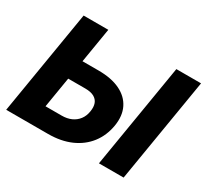

<svg xmlns="http://www.w3.org/2000/svg" viewBox="-146 -945 1243 1161"><g transform="rotate(30 476.0 -364.0)"><path d="M199.7 -484.9H376.5Q466.3 -484.9 526.6 -455.8Q586.9 -426.8 613.5 -373Q640.1 -319.3 627.9 -245.6Q615.2 -170.4 572.5 -115.2Q529.8 -60.1 461.4 -30Q393.1 0 303.2 0H11.2L131.8 -727.5H304.2L206.5 -137.2H319.3Q356.9 -137.2 385.7 -150.1Q414.6 -163.1 433.1 -187.5Q451.7 -211.9 457 -246.6Q462.4 -279.8 453.9 -302.7Q445.3 -325.7 422.4 -338.1Q399.4 -350.6 361.3 -350.6H177.7ZM951.7 -727.5 831.1 0H658.7L779.3 -727.5Z"/></g></svg>

Font: Inter ExtraBold
Style: Italic
Weight: 800
Italic angle: -9.3988°
Designer: Rasmus Andersson
Foundry: rsms
Version: Version 4.001;git-66647c0bb